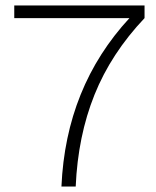

<svg xmlns="http://www.w3.org/2000/svg" viewBox="-20 -680 570 700"><path d="M507 -660V-614Q385 -485 324.5 -334.5Q264 -184 256 0H204Q220 -363 452 -614H32V-660Z"/></svg>

Font: Work Sans Light
Style: Regular
Weight: 300
Designer: Wei Huang
Foundry: Wei Huang
Version: Version 1.500